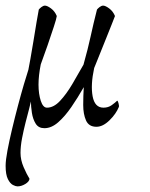

<svg xmlns="http://www.w3.org/2000/svg" viewBox="-31 -447 532 683"><path d="M392 -67Q382 -42 358.5 -19Q335 4 312 4Q285 4 275 -18.5Q265 -41 265 -73.5Q265 -106 267 -137Q246 -100 223 -66.5Q200 -33 176 -12Q152 9 127 9Q106 9 96 -7Q86 -23 82.5 -45.5Q79 -68 79 -86Q78 -80 72.5 -59.5Q67 -39 60 -11.5Q53 16 47.5 44.5Q42 73 42 97Q42 122 53 147.5Q64 173 74 189Q73 199 59 207.5Q45 216 31 216Q25 216 15 211Q5 206 -3 190Q-11 174 -11 143Q-11 123 -4.5 88.5Q2 54 12 12Q22 -30 33 -71.5Q44 -113 54 -147Q64 -181 70 -199Q72 -208 77 -236.5Q82 -265 88 -301Q94 -337 99 -368Q104 -399 107 -413Q110 -417 116.5 -422Q123 -427 129 -427Q137 -427 150.5 -417Q164 -407 171 -390Q170 -381 160.5 -352Q151 -323 138.5 -286.5Q126 -250 114 -218Q106 -178 106 -146Q106 -113 114 -88.5Q122 -64 136 -64Q160 -64 182.5 -88Q205 -112 226 -147.5Q247 -183 266 -217Q282 -274 291.5 -318Q301 -362 314 -413Q317 -417 323.5 -422Q330 -427 336 -427Q344 -427 357.5 -417Q371 -407 378 -390Q375 -382 366.5 -360.5Q358 -339 347.5 -313Q337 -287 327 -262Q317 -237 310.5 -221Q304 -205 304 -205Q291 -145 298.5 -104.5Q306 -64 337 -64Q354 -64 366.5 -73Q379 -82 386 -89Q389 -87 391 -78Q393 -69 392 -67Z"/></svg>

Font: Amiri
Style: Italic
Weight: 400
Italic angle: 10°
Designer: Khaled Hosny
Version: Version 0.113